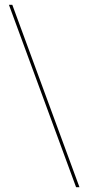

<svg xmlns="http://www.w3.org/2000/svg" viewBox="-20 -756 360 795"><path d="M309 19H295Q225 -171 156 -358.5Q87 -546 17 -736H31Q101 -546 170 -358.5Q239 -171 309 19Z"/></svg>

Font: Josefin Slab Thin
Style: Regular
Weight: 100
Designer: Santiago Orozco
Foundry: Typemade
Version: Version 2.000